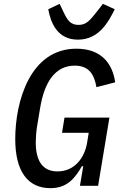

<svg xmlns="http://www.w3.org/2000/svg" viewBox="-20 -962 640 994"><path d="M393.8 0H487.9L546.5 -353.3H313.9L301.1 -274.5H439.3L430.8 -222.3C417.3 -142.4 364.3 -74.6 277.7 -74.6C197.8 -74.6 165.1 -133.2 165.1 -224.8C165.1 -245 167.3 -279.5 171.9 -307.9L188.2 -405.5C210.2 -536.9 265.6 -622.2 366.8 -622.2C445.3 -622.2 468.4 -570.7 479.4 -510.7L576.3 -535.9C563.2 -627.5 509.9 -709.9 375.4 -709.9C136 -709.9 58.9 -437.1 58.9 -241.8C58.9 -74.9 123.9 12.1 240.8 12.1C328.5 12.1 367.9 -39.8 404.1 -101.6H410.9ZM229.8 -914.1C242.5 -846.2 275.2 -756.7 383.5 -756.7C489.7 -756.7 540.1 -844.5 573.9 -914.1L512.8 -942.1L486.2 -907.7C445.3 -855.5 426.8 -833.1 386.7 -833.1C342.7 -833.1 328.1 -858.7 305.4 -907L288.7 -942.1Z"/></svg>

Font: Margiela Mono Italic Medium It
Style: Regular
Weight: 500
Designer: Mike Abbink, Paul van der Laan, Pieter van Rosmalen
Foundry: Bold Monday
Version: Version 2.003 2021